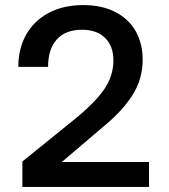

<svg xmlns="http://www.w3.org/2000/svg" viewBox="-20 -735 664 755"><path d="M68 0V-100L266 -260Q353 -330 389.5 -383.5Q426 -437 426 -498Q426 -553 393.5 -585.5Q361 -618 303 -618Q237 -618 203 -579.5Q169 -541 169 -472H52Q52 -543 82.5 -598Q113 -653 171 -684Q229 -715 307 -715Q381 -715 434 -687.5Q487 -660 514 -611.5Q541 -563 541 -501Q541 -425 502.5 -363.5Q464 -302 397 -246L223 -98H566V0Z"/></svg>

Font: CBA Beacon Sans Bold
Style: Regular
Weight: 700
Designer: Wei Huang
Foundry: Wei Huang
Version: Version 1.002